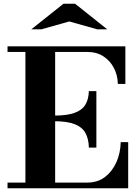

<svg xmlns="http://www.w3.org/2000/svg" viewBox="-20 -1000 736 1020"><path d="M20 0V-30H443Q499.3 -30 538.2 -60Q577 -90 598.6 -138.9Q620.1 -187.9 621.3 -245H661V0ZM115 -15V-754H273V-15ZM452.1 -216Q451 -264 433 -295Q415 -326 375 -341Q335 -356 269 -356V-386Q335 -386 375 -400Q415 -414 433 -443Q451 -472 452 -516H492V-216ZM606 -554Q605 -600.3 585.3 -638.5Q565.6 -676.8 529.8 -700.4Q494 -724 443 -724H20V-754H646V-554ZM146 -844 317 -980H379L550 -844H497L348 -886L199 -844Z"/></svg>

Font: Libre Bodoni
Style: Regular
Weight: 400
Designer: Pablo Impallari, Rodrigo Fuenzalida
Foundry: Impallari Type
Version: Version 2.005;gftools[0.9.23]